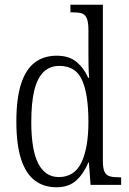

<svg xmlns="http://www.w3.org/2000/svg" viewBox="-20 -780 546 810"><path d="M218 10Q165 10 127 -18.5Q89 -47 69 -108.5Q49 -170 49 -267Q49 -365 69 -426.5Q89 -488 127 -516.5Q165 -545 219 -545Q271 -545 302.5 -519Q334 -493 352 -452H356Q354 -476 353.5 -502.5Q353 -529 353 -555V-654Q353 -688 345.5 -704Q338 -720 323.5 -724Q309 -728 286 -728H277V-760H414V-101Q414 -70 421 -55.5Q428 -41 442.5 -36.5Q457 -32 481 -32H491V0H362L355 -95H353Q333 -47 301.5 -18.5Q270 10 218 10ZM228 -33Q294 -33 323.5 -94.5Q353 -156 353 -266Q353 -381 326.5 -441.5Q300 -502 230 -502Q190 -502 163.5 -476Q137 -450 124.5 -398Q112 -346 112 -265Q112 -147 141.5 -90Q171 -33 228 -33Z"/></svg>

Font: Noto Serif Khmer Condensed Light
Style: Regular
Weight: 300
Width: 3
Designer: Danh Hong and the Monotype Design Team
Foundry: Monotype Imaging Inc.
Version: Version 2.004